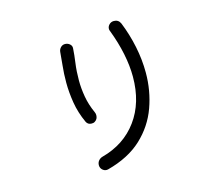

<svg xmlns="http://www.w3.org/2000/svg" viewBox="-111 -916 1222 1080"><g transform="rotate(-15 500.0 -376.5)"><path d="M390 22Q387 23 382 23Q368 23 357 12.5Q346 2 346 -14Q346 -29 355 -40Q364 -51 378 -55Q510 -90 585 -192.5Q660 -295 660 -446Q660 -509 645.5 -580Q631 -651 602 -727Q599 -733 599 -740Q599 -754 610 -765Q621 -776 637 -776Q664 -776 675 -751Q704 -679 720 -602Q736 -525 736 -449Q736 -344 701.5 -248.5Q667 -153 591 -82Q515 -11 390 22ZM387 -256Q383 -253 378 -252Q373 -251 368 -251Q346 -251 337 -270Q309 -331 299 -392.5Q289 -454 289 -510Q289 -563 294 -608.5Q299 -654 301 -685Q302 -700 312.5 -711Q323 -722 338 -722Q354 -722 366 -711.5Q378 -701 376 -685Q374 -650 367.5 -603.5Q361 -557 361 -503Q361 -458 369.5 -408.5Q378 -359 401 -308Q405 -300 405 -290Q405 -267 387 -256Z"/></g></svg>

Font: Kiwi Maru
Style: Regular
Weight: 400
Designer: Hiroki-Chan
Version: Version 1.100